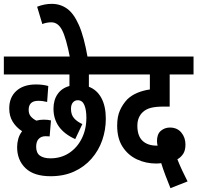

<svg xmlns="http://www.w3.org/2000/svg" viewBox="-20 -916 1026 998"><path d="M242 -93Q297 -93 339 -120.5Q381 -148 405 -196Q429 -244 429 -304Q429 -345 418.5 -370Q408 -395 384 -395Q369 -395 359 -383.5Q349 -372 349 -350Q349 -320 364.5 -302Q380 -284 408 -271L371 -193Q258 -244 258 -351Q258 -396 279.5 -427Q301 -458 341 -469V-529H0V-622H572V-529H442V-465Q484 -449 507 -406.5Q530 -364 530 -299Q530 -241 511.5 -187.5Q493 -134 456 -91.5Q419 -49 365.5 -24.5Q312 0 243 0Q156 0 112.5 -42Q69 -84 69 -151Q69 -173 75 -194.5Q81 -216 95 -234Q64 -254 46 -283.5Q28 -313 28 -352Q28 -410 65 -443.5Q102 -477 167 -477Q202 -477 231 -469L225 -386Q213 -389 202 -390.5Q191 -392 179 -392Q129 -392 129 -345Q129 -324 140 -311Q151 -298 169 -289Q187 -294 207 -294Q230 -294 245 -290L238 -207Q234 -207 228 -207.5Q222 -208 217 -208Q195 -208 181.5 -194.5Q168 -181 168 -153Q168 -121 187.5 -107Q207 -93 242 -93Z M344 -615Q324 -718 303 -759Q282 -800 247 -800Q222 -800 200 -791L173 -881Q211 -896 249 -896Q293 -896 328 -871.5Q363 -847 390 -786Q417 -725 436 -615Z M866 62Q852 28 839.5 -5.5Q827 -39 818 -68Q805 -66 792 -66Q738 -66 692 -87.5Q646 -109 617.5 -152.5Q589 -196 589 -263Q589 -311 604 -343.5Q619 -376 642 -400Q664 -421 694 -433.5Q724 -446 759 -451V-529H560V-622H986V-529H862V-362H832Q790 -362 764.5 -355.5Q739 -349 722 -333Q709 -321 701.5 -303.5Q694 -286 694 -262Q694 -210 720.5 -184.5Q747 -159 795 -159Q797 -159 799 -159Q796 -173 796 -183Q796 -219 816 -236Q836 -253 863 -253Q901 -253 922.5 -227Q944 -201 944 -165Q944 -134 932 -116Q920 -98 902 -88Q913 -60 927 -30Q941 0 955 27Z"/></svg>

Font: Noto Sans ExtraCondensed SemiBold
Style: Italic
Weight: 600
Width: 2
Italic angle: -12°
Designer: Monotype Design Team
Foundry: Monotype Imaging Inc.
Version: Version 2.013; ttfautohint (v1.8.4.7-5d5b)